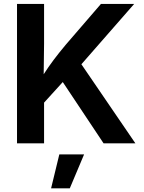

<svg xmlns="http://www.w3.org/2000/svg" viewBox="-20 -748 752 1002"><path d="M68.8 0H210V-212.4L307.6 -319.8L520.5 0H686.5L404.8 -412.6L680.2 -727.5H506.8L323.2 -514.6C275.4 -457.5 240.7 -411.6 208 -360.4L210 -521V-727.5H68.8ZM246.6 234.9H344.2L418.9 57.6H289.6Z"/></svg>

Font: Raveo SemiBold
Style: Regular
Weight: 600
Designer: Jakub Foglar, Rasmus Andersson (Inter)
Foundry: Jakubfoglar.com
Version: Version 1.100;Glyphs 3.2.3 (3260)